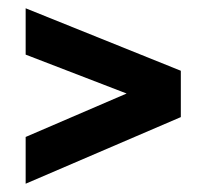

<svg xmlns="http://www.w3.org/2000/svg" viewBox="-20 -580 499 464"><path d="M42 -136V-249L286 -354L42 -448V-560L417 -409V-297Z"/></svg>

Font: Exo
Style: DemiBold
Weight: 600
Designer: Natanael Gama
Version: Version 1.00